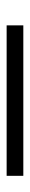

<svg xmlns="http://www.w3.org/2000/svg" viewBox="218 -306 89 564"><g transform="rotate(-90 262.0 -24.5)"><path d="M27 0V-49H469V0Z"/></g></svg>

Font: Darker Grotesque Medium
Style: Regular
Weight: 500
Designer: Gabriel Lam
Foundry: TypeRant
Version: Version 1.000;gftools[0.9.28]